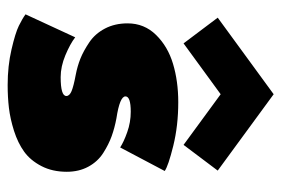

<svg xmlns="http://www.w3.org/2000/svg" viewBox="-134 -572 718 489"><g transform="rotate(90 224.5 -327.0)"><path d="M90 -436 24.5 -523 219.5 -665.5 414 -523 348.5 -436 219.5 -530.5ZM240 -422.5Q299.5 -422.5 351 -409.8Q402.5 -397 415 -388L355 -274.5Q341.5 -283.5 316.2 -292.5Q291 -301.5 264 -301.5Q225 -301.5 225 -288Q225 -273.5 281 -265Q305 -260.5 326 -253Q347 -245.5 369 -231.5Q391 -217.5 404 -193.5Q417 -169.5 417 -138.5Q417 -102 402.5 -74Q388 -46 365.8 -30Q343.5 -14 312.8 -4.2Q282 5.5 254.2 8.8Q226.5 12 196 12Q147.5 12 105.5 2.2Q63.5 -7.5 45.2 -16.5Q27 -25.5 16 -33.5L74.5 -160Q91.5 -147 120.2 -135Q149 -123 176 -123Q224 -123 224 -137.5Q224 -145.5 211.5 -150.8Q199 -156 169.5 -161.5Q148.5 -165.5 129 -173.2Q109.5 -181 87.5 -195.8Q65.5 -210.5 52.2 -235.8Q39 -261 39 -293.5Q39 -336 68.5 -366Q98 -396 142.2 -409.2Q186.5 -422.5 240 -422.5Z"/></g></svg>

Font: League Spartan Black
Style: Regular
Weight: 900
Foundry: The League of Moveable Type
Version: Version 2.002